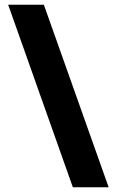

<svg xmlns="http://www.w3.org/2000/svg" viewBox="-20 -731 509 812"><path d="M14.6 -710.9H165.5L439.5 61H288.1Z"/></svg>

Font: Ufes Sans ExtraBold
Style: Regular
Weight: 800
Designer: Ricardo Esteves & Filipe Motta
Foundry: ProDesignUfes - Ricardo Esteves, Filipe Motta (This is a derivative work, based on Roboto family, by Christian Robertson
Version: Version 2.0